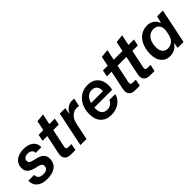

<svg xmlns="http://www.w3.org/2000/svg" viewBox="182 -1729 2774 2774"><g transform="rotate(-45 1569.0 -342.5)"><path d="M12 -168H131Q128 -127 154.5 -103.5Q181 -80 229 -80Q279 -80 304 -99Q329 -118 329 -154Q329 -183 309 -196.5Q289 -210 238 -221Q147 -240 108.5 -274Q70 -308 70 -365Q70 -447 129 -494.5Q188 -542 287 -542Q382 -542 436.5 -498Q491 -454 488 -377H371Q373 -411 348.5 -432Q324 -453 282 -453Q243 -453 220 -435Q197 -417 197 -386Q197 -358 219 -344Q241 -330 300 -318Q383 -302 420.5 -268Q458 -234 458 -171Q458 -85 396 -37.5Q334 10 224 10Q121 10 64.5 -38.5Q8 -87 12 -168Z M596 -101Q596 -122 600 -141L661 -431H565L586 -532H682L713 -682L839 -695L805 -532H917L896 -431H784L726 -155Q724 -141 724 -136Q724 -116 736.5 -109Q749 -102 775 -102H827L806 0H717Q657 0 626.5 -26Q596 -52 596 -101Z M1019 -532H1130L1115 -436H1120Q1143 -484 1185 -512.5Q1227 -541 1275 -541Q1302 -541 1319 -536L1293 -411Q1282 -418 1252 -418Q1194 -418 1150 -379.5Q1106 -341 1087 -262L1032 0H908Z M1314 -221Q1314 -314 1348.5 -387Q1383 -460 1446.5 -501Q1510 -542 1593 -542Q1694 -542 1750.5 -481.5Q1807 -421 1807 -321Q1807 -283 1798 -241H1435Q1433 -221 1433 -212Q1433 -153 1462.5 -119.5Q1492 -86 1544 -86Q1588 -86 1620 -107.5Q1652 -129 1665 -166L1785 -165Q1765 -85 1697 -37.5Q1629 10 1537 10Q1431 10 1372.5 -52.5Q1314 -115 1314 -221ZM1689 -321Q1690 -328 1690 -340Q1690 -389 1662.5 -418.5Q1635 -448 1587 -448Q1535 -448 1498.5 -415Q1462 -382 1448 -321Z M1911 -101Q1911 -122 1915 -141L1976 -431H1880L1901 -532H1997L2028 -682L2154 -695L2120 -532H2299L2331 -682L2456 -695L2422 -532H2534L2513 -431H2401L2344 -155Q2341 -143 2341 -135Q2341 -116 2353.5 -109Q2366 -102 2393 -102H2444L2422 0H2334Q2273 0 2243 -26Q2213 -52 2213 -102Q2213 -122 2217 -141L2278 -431H2099L2041 -155Q2039 -141 2039 -136Q2039 -116 2051.5 -109Q2064 -102 2090 -102H2142L2121 0H2032Q1972 0 1941.5 -26Q1911 -52 1911 -101Z M2550 -212Q2550 -233 2551 -244Q2557 -332 2589.5 -399.5Q2622 -467 2679 -504.5Q2736 -542 2811 -542Q2870 -542 2914.5 -511Q2959 -480 2974 -429H2980L3007 -532H3125L3015 0H2894L2908 -82H2902Q2878 -38 2832.5 -14Q2787 10 2732 10Q2649 10 2599.5 -50.5Q2550 -111 2550 -212ZM2937 -224 2948 -275Q2953 -302 2953 -320Q2953 -375 2922.5 -407.5Q2892 -440 2838 -440Q2765 -440 2721.5 -381.5Q2678 -323 2678 -228Q2678 -164 2707.5 -128Q2737 -92 2790 -92Q2848 -92 2886 -127.5Q2924 -163 2937 -224Z"/></g></svg>

Font: Mona Sans SemiBold
Style: Italic
Weight: 600
Italic angle: -11.7°
Designer: Deni Anggara
Foundry: GitHub
Version: Version 2.000